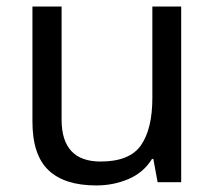

<svg xmlns="http://www.w3.org/2000/svg" viewBox="-20 -556 658 586"><path d="M533 -536V0H461L448 -71H444Q418 -29 372 -9.5Q326 10 274 10Q177 10 128 -36.5Q79 -83 79 -185V-536H168V-191Q168 -63 287 -63Q376 -63 410.5 -113Q445 -163 445 -257V-536Z"/></svg>

Font: Noto Sans Modi
Style: Regular
Weight: 400
Designer: Monotype Design Team
Foundry: Monotype Imaging Inc.
Version: Version 2.003; ttfautohint (v1.8.4.7-5d5b)